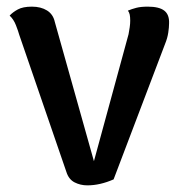

<svg xmlns="http://www.w3.org/2000/svg" viewBox="-20 -544 544 578"><path d="M243 14Q222 14 204.5 5Q187 -4 180 -26L38 -439Q35 -450 28 -468Q21 -486 9 -497Q18 -507 33.5 -515.5Q49 -524 76 -524Q103 -524 121.5 -512.5Q140 -501 145 -478L270 -33L256 -34L367 -441Q369 -452 370.5 -462Q372 -472 372 -482Q372 -493 370.5 -500Q369 -507 365 -512Q377 -517 390.5 -520.5Q404 -524 425 -524Q459 -524 474.5 -512Q490 -500 489 -474Q489 -462 486.5 -445.5Q484 -429 477 -412L322 -4Q281 14 243 14Z"/></svg>

Font: Arima Thin SemiBold
Style: Regular
Weight: 600
Version: Version 1.100